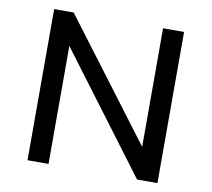

<svg xmlns="http://www.w3.org/2000/svg" viewBox="-78 -794 973 882"><g transform="rotate(10 408.5 -352.5)"><path d="M105 0V-705H196L613 -152V-705H711V0H616L204 -549H203V0Z"/></g></svg>

Font: Nunito Sans 12pt ExtraLight 7pt Medium
Style: Regular
Weight: 500
Version: Version 3.101;gftools[0.9.27]